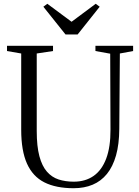

<svg xmlns="http://www.w3.org/2000/svg" viewBox="-20 -985 736 1014"><path d="M369 9Q275.5 9 214.2 -22Q153 -53 122.5 -121Q92 -189 92 -299.5V-702.5L17 -715.5V-743H260V-715.5L174 -702.5V-293.5Q174 -212.5 188 -160.2Q202 -108 227.8 -78.5Q253.5 -49 289.5 -37.2Q325.5 -25.5 369.5 -25.5Q431 -25.5 474.5 -56Q518 -86.5 541 -147.8Q564 -209 563.5 -301L562 -701.5L484 -715.5V-743H683V-715.5L613 -702.5L610 -305Q609.5 -223.5 592.8 -164.2Q576 -105 544.8 -66.5Q513.5 -28 469.2 -9.5Q425 9 369 9ZM326 -803 209 -949.5 230 -965 358 -870 485.5 -965 506.5 -949.5 390 -803Z"/></svg>

Font: Merriweather 96pt Light
Style: Regular
Weight: 300
Version: Version 2.100